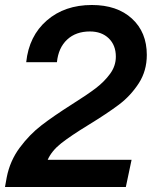

<svg xmlns="http://www.w3.org/2000/svg" viewBox="-21 -749 612 769"><path d="M267 -331Q329 -370 363 -396Q397 -422 420 -453.5Q443 -485 443 -522Q443 -568 414.5 -595.5Q386 -623 339 -623Q283 -623 248 -590.5Q213 -558 207 -500H84Q95 -605 166.5 -667Q238 -729 347 -729Q448 -729 507.5 -674.5Q567 -620 567 -529Q567 -465 534.5 -415Q502 -365 455.5 -330Q409 -295 334 -249Q262 -205 224 -175Q186 -145 170 -109H506L483 0H-1L6 -39Q19 -105 58 -157.5Q97 -210 145 -247Q193 -284 267 -331Z"/></svg>

Font: Mona Sans SemiBold
Style: Italic
Weight: 600
Italic angle: -11.7°
Designer: Deni Anggara
Foundry: GitHub
Version: Version 2.000